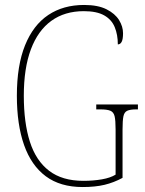

<svg xmlns="http://www.w3.org/2000/svg" viewBox="-20 -744 583 774"><path d="M313 10Q223 10 164.5 -33.5Q106 -77 77 -159.5Q48 -242 48 -358Q48 -480 81 -561.5Q114 -643 174.5 -683.5Q235 -724 319 -724Q375 -724 409.5 -706.5Q444 -689 460 -663Q476 -637 476 -610Q476 -586 470.5 -575.5Q465 -565 455 -565Q455 -604 442.5 -634.5Q430 -665 400 -682Q370 -699 318 -699Q241 -699 187 -660Q133 -621 104.5 -545Q76 -469 76 -358Q76 -249 100.5 -172.5Q125 -96 178 -55.5Q231 -15 316 -15Q356 -15 390.5 -21Q425 -27 446 -40V-222Q446 -259 442 -275.5Q438 -292 425 -297.5Q412 -303 386 -303H368V-323H536V-303H528Q505 -303 493 -297.5Q481 -292 477.5 -275Q474 -258 474 -222V-27Q439 -8 401.5 1Q364 10 313 10Z"/></svg>

Font: Noto Serif Khmer Condensed Thin
Style: Regular
Weight: 250
Width: 3
Designer: Danh Hong and the Monotype Design Team
Foundry: Monotype Imaging Inc.
Version: Version 2.004